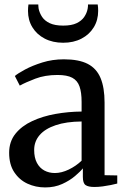

<svg xmlns="http://www.w3.org/2000/svg" viewBox="-20 -810 552 840"><path d="M177.5 10Q136 10 100.2 -6.5Q64.5 -23 42.2 -56.8Q20 -90.5 20 -141.5Q20 -190.5 47.5 -224.8Q75 -259 120.8 -280.2Q166.5 -301.5 222.8 -311.5Q279 -321.5 337 -322V-364Q337 -405.5 328 -431.5Q319 -457.5 296.2 -469.8Q273.5 -482 231.5 -482Q177 -482 134.5 -465.8Q92 -449.5 66.5 -435.5L45 -477.5Q57.5 -488.5 89.5 -505.8Q121.5 -523 165.5 -536.8Q209.5 -550.5 259.5 -550.5Q325 -550.5 363.8 -530.5Q402.5 -510.5 420 -468.5Q437.5 -426.5 437.5 -361V-43.5L493 -42.5V-7Q482 -4 465 -0.5Q448 3 429.2 5.5Q410.5 8 393 8Q366.5 8 354.5 -0.2Q342.5 -8.5 342.5 -36V-73.5Q331.5 -59.5 308.2 -39.8Q285 -20 252 -5Q219 10 177.5 10ZM220 -53Q249 -53 280.8 -68.2Q312.5 -83.5 337 -107V-278.5Q270 -278 223.5 -262.2Q177 -246.5 153.2 -218.8Q129.5 -191 129.5 -154Q129.5 -120 141.5 -97.5Q153.5 -75 174 -64Q194.5 -53 220 -53ZM256.5 -623Q210.5 -623 175.8 -641Q141 -659 121.8 -690.5Q102.5 -722 102.5 -762Q102.5 -769.5 103 -776.8Q103.5 -784 104.5 -790.5H147.5Q147.5 -786.5 148 -781.8Q148.5 -777 149 -772Q153 -753 164.2 -736Q175.5 -719 197.8 -708.5Q220 -698 256.5 -698Q293 -698 315 -708.5Q337 -719 348.5 -736Q360 -753 363.5 -772Q364.5 -777 364.8 -781.8Q365 -786.5 365 -790.5H407.5Q408.5 -784 409 -776.8Q409.5 -769.5 409.5 -762.5Q409.5 -722 390.2 -690.5Q371 -659 336.5 -641Q302 -623 256.5 -623Z"/></svg>

Font: Merriweather 60pt
Style: Regular
Weight: 400
Version: Version 2.100